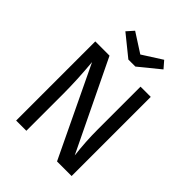

<svg xmlns="http://www.w3.org/2000/svg" viewBox="-250 -1046 1182 1182"><g transform="rotate(45 341.5 -454.5)"><path d="M583 0H456L176 -585Q189 -441 189 -316V0H100V-689H224L507 -103Q494 -212 494 -313V-689H583ZM384 -754H323L187 -864L227 -909L353 -828L480 -909L519 -864Z"/></g></svg>

Font: Trujillo
Style: Regular
Weight: 400
Designer: Fira Sans original fonts by bBox Type GmbH, Carrois Corporate GbR, & Edenspiekermann AG / Changes by Cristiano Sobral
Foundry: Fira Sans original fonts by bBox Type GmbH, Carrois Corporate GbR, & Edenspiekermann AG / Changes by Cristiano Sobral
Version: Version 4.301;October 17, 2021;FontCreator 14.0.0.2814 64-bi